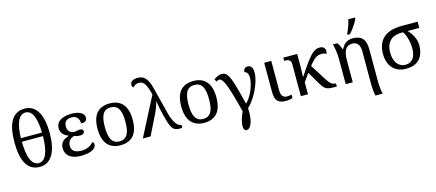

<svg xmlns="http://www.w3.org/2000/svg" viewBox="-65 -1510 5599 2465"><g transform="rotate(-15 2734.0 -278.0)"><path d="M523.9 -377.9Q523.9 -287.6 509.5 -215.8Q495.1 -144 465.8 -93.8Q436.5 -43.5 392.6 -16.8Q348.6 9.8 290 9.8Q228 9.8 183.6 -17.1Q139.2 -43.9 110.6 -94Q82 -144 68.6 -216.1Q55.2 -288.1 55.2 -378.9Q55.2 -469.2 68.6 -540.8Q82 -612.3 110.8 -661.9Q139.6 -711.4 184.3 -737.8Q229 -764.2 291 -764.2Q349.6 -764.2 393.3 -737.8Q437 -711.4 466.1 -661.9Q495.1 -612.3 509.5 -540.5Q523.9 -468.8 523.9 -377.9ZM290 -41Q325.2 -41 351.1 -63Q377 -85 394 -126.5Q411.1 -168 419.9 -227.5Q428.7 -287.1 430.2 -361.8H148.9Q149.9 -287.1 158.4 -227.5Q167 -168 184.3 -126.5Q201.7 -85 228 -63Q254.4 -41 290 -41ZM291 -712.9Q256.3 -712.9 230.5 -692.4Q204.6 -671.9 187 -632.8Q169.4 -593.8 160.2 -537.4Q150.9 -481 148.9 -409.2H429.2Q427.7 -481 418.7 -537.4Q409.7 -593.8 392.6 -632.8Q375.5 -671.9 350.3 -692.4Q325.2 -712.9 291 -712.9Z M745.1 -403.8Q745.1 -364.3 766.8 -338.1Q788.6 -312 835.9 -309.1Q844.7 -311 855 -313Q865.2 -314.9 875.5 -316.4Q885.7 -317.9 895.3 -318.8Q904.8 -319.8 912.1 -319.8Q930.2 -319.8 941.2 -311.5Q952.1 -303.2 952.1 -286.1Q952.1 -269 936.8 -257.1Q921.4 -245.1 895 -245.1Q887.7 -245.1 877.2 -246.1Q866.7 -247.1 855.5 -249Q844.2 -251 833.7 -253.7Q823.2 -256.3 815.9 -259.8Q797.9 -255.9 782.2 -246.8Q766.6 -237.8 754.9 -224.1Q743.2 -210.4 736.6 -192.1Q730 -173.8 730 -150.9Q730 -101.1 763.4 -77.1Q796.9 -53.2 861.3 -53.2Q890.6 -53.2 915 -58.8Q939.5 -64.5 959.7 -74.2Q980 -84 995.6 -96.7Q1011.2 -109.4 1022.9 -123Q1029.8 -120.1 1035.9 -110.8Q1042 -101.6 1042 -88.9Q1042 -70.8 1030.5 -53Q1019 -35.2 994.4 -21.2Q969.7 -7.3 930.7 1.2Q891.6 9.8 835.9 9.8Q783.7 9.8 745.4 -2.2Q707 -14.2 682.1 -35.2Q657.2 -56.2 645.3 -84.7Q633.3 -113.3 633.3 -146Q633.3 -176.3 642.8 -198Q652.3 -219.7 668.2 -235.4Q684.1 -251 704.6 -261.2Q725.1 -271.5 747.1 -278.8V-284.2Q724.6 -291.5 706.5 -303.5Q688.5 -315.4 676 -331.1Q663.6 -346.7 656.7 -365.2Q649.9 -383.8 649.9 -403.8Q649.9 -438 663.8 -464.4Q677.7 -490.7 704.6 -508.5Q731.4 -526.4 770.3 -535.6Q809.1 -544.9 858.9 -544.9Q900.9 -544.9 931.9 -537.1Q962.9 -529.3 983.4 -516.4Q1003.9 -503.4 1013.9 -486.6Q1023.9 -469.7 1023.9 -451.2Q1023.9 -419.4 1004.4 -405.3Q984.9 -391.1 945.3 -391.1Q945.3 -441.4 919.9 -470.2Q894.5 -499 844.2 -499Q815.9 -499 796.6 -491.5Q777.3 -483.9 766.1 -470.9Q754.9 -458 750 -440.7Q745.1 -423.3 745.1 -403.8Z M1597.2 -269Q1597.2 -127.9 1537.4 -59.1Q1477.5 9.8 1362.3 9.8Q1308.1 9.8 1265.1 -7.3Q1222.2 -24.4 1192.1 -59.1Q1162.1 -93.8 1146.2 -146.2Q1130.4 -198.7 1130.4 -269Q1130.4 -409.2 1189.7 -477.5Q1249 -545.9 1365.2 -545.9Q1419.4 -545.9 1462.4 -529.1Q1505.4 -512.2 1535.4 -477.8Q1565.4 -443.4 1581.3 -391.4Q1597.2 -339.4 1597.2 -269ZM1227.1 -269Q1227.1 -213.4 1234.4 -170.9Q1241.7 -128.4 1258.1 -99.9Q1274.4 -71.3 1300.5 -56.6Q1326.7 -42 1364.3 -42Q1401.9 -42 1427.7 -56.6Q1453.6 -71.3 1469.7 -99.9Q1485.8 -128.4 1492.9 -170.9Q1500 -213.4 1500 -269Q1500 -324.7 1492.7 -366.7Q1485.4 -408.7 1469.2 -436.8Q1453.1 -464.8 1427 -479Q1400.9 -493.2 1363.3 -493.2Q1325.7 -493.2 1299.8 -479Q1273.9 -464.8 1257.8 -436.8Q1241.7 -408.7 1234.4 -366.7Q1227.1 -324.7 1227.1 -269Z M1925.3 -514.2Q1911.6 -572.8 1897.2 -609.6Q1882.8 -646.5 1866.7 -667.5Q1850.6 -688.5 1833 -696.3Q1815.4 -704.1 1795.4 -704.1Q1767.6 -704.1 1746.6 -691.7Q1725.6 -679.2 1713.4 -664.1Q1705.1 -669.9 1700.7 -680.7Q1696.3 -691.4 1696.3 -705.1Q1696.3 -718.3 1702.4 -730Q1708.5 -741.7 1720.9 -750.7Q1733.4 -759.8 1752.2 -764.9Q1771 -770 1796.4 -770Q1826.7 -770 1851.3 -761Q1876 -752 1896.2 -730.7Q1916.5 -709.5 1932.9 -674.1Q1949.2 -638.7 1962.4 -585.9L2051.3 -235.8Q2064.5 -184.1 2080.3 -147.5Q2096.2 -110.8 2113 -87.4Q2129.9 -64 2147 -53Q2164.1 -42 2179.2 -42H2184.6V0H2161.1Q2129.9 0 2107.9 -5.1Q2085.9 -10.3 2068.8 -26.1Q2051.8 -42 2038.1 -71.5Q2024.4 -101.1 2010.3 -149.9Q1997.1 -194.8 1986.8 -238.8Q1976.6 -282.7 1969 -318.8Q1961.4 -355 1957.3 -380.4Q1953.1 -405.8 1952.1 -414.1H1949.2Q1947.3 -401.9 1940.7 -381.8Q1934.1 -361.8 1925.8 -339.8Q1917.5 -317.9 1908 -296.1Q1898.4 -274.4 1890.1 -257.8L1763.2 0H1660.2Z M2709.5 -269Q2709.5 -127.9 2649.7 -59.1Q2589.8 9.8 2474.6 9.8Q2420.4 9.8 2377.4 -7.3Q2334.5 -24.4 2304.4 -59.1Q2274.4 -93.8 2258.5 -146.2Q2242.7 -198.7 2242.7 -269Q2242.7 -409.2 2302 -477.5Q2361.3 -545.9 2477.5 -545.9Q2531.7 -545.9 2574.7 -529.1Q2617.7 -512.2 2647.7 -477.8Q2677.7 -443.4 2693.6 -391.4Q2709.5 -339.4 2709.5 -269ZM2339.4 -269Q2339.4 -213.4 2346.7 -170.9Q2354 -128.4 2370.4 -99.9Q2386.7 -71.3 2412.8 -56.6Q2439 -42 2476.6 -42Q2514.2 -42 2540 -56.6Q2565.9 -71.3 2582 -99.9Q2598.1 -128.4 2605.2 -170.9Q2612.3 -213.4 2612.3 -269Q2612.3 -324.7 2605 -366.7Q2597.7 -408.7 2581.5 -436.8Q2565.4 -464.8 2539.3 -479Q2513.2 -493.2 2475.6 -493.2Q2438 -493.2 2412.1 -479Q2386.2 -464.8 2370.1 -436.8Q2354 -408.7 2346.7 -366.7Q2339.4 -324.7 2339.4 -269Z M2852.5 -539.1Q2873.5 -539.1 2890.9 -530.8Q2908.2 -522.5 2923.3 -502.4Q2938.5 -482.4 2952.9 -449Q2967.3 -415.5 2982.7 -365.7Q2998 -315.9 3016.1 -247.6Q3034.2 -179.2 3056.6 -88.9Q3088.4 -120.1 3113.5 -160.9Q3138.7 -201.7 3156 -244.6Q3173.3 -287.6 3182.4 -329.6Q3191.4 -371.6 3191.4 -404.8Q3191.4 -435.5 3179.2 -457.3Q3167 -479 3140.6 -485.8Q3140.6 -516.6 3157.2 -531.2Q3173.8 -545.9 3198.7 -545.9Q3218.8 -545.9 3231.7 -537.4Q3244.6 -528.8 3252.2 -515.1Q3259.8 -501.5 3262.7 -484.1Q3265.6 -466.8 3265.6 -449.2Q3265.6 -413.1 3256.8 -373.3Q3248 -333.5 3233.2 -293Q3218.3 -252.4 3198.5 -213.1Q3178.7 -173.8 3156.5 -138.7Q3134.3 -103.5 3110.8 -74.7Q3087.4 -45.9 3065.4 -25.9Q3066.4 -13.2 3067.1 -0.7Q3067.9 11.7 3067.9 23.9Q3067.9 71.3 3061.3 110.8Q3054.7 150.4 3042.7 179.2Q3030.8 208 3014.4 224.1Q2998 240.2 2978.5 240.2Q2958 240.2 2947.8 224.9Q2937.5 209.5 2937.5 184.1Q2937.5 156.7 2942.4 130.4Q2947.3 104 2954.6 80.1Q2961.9 56.2 2970.9 34.7Q2980 13.2 2988.8 -4.9Q2972.2 -69.3 2956.5 -129.2Q2940.9 -189 2925.5 -241.5Q2910.2 -293.9 2895 -337.2Q2879.9 -380.4 2865 -411.1Q2850.1 -441.9 2835 -459Q2819.8 -476.1 2804.7 -476.1Q2793.9 -476.1 2783.9 -472.2Q2773.9 -468.3 2764.6 -462.9L2744.6 -493.2Q2754.4 -502 2766.8 -510Q2779.3 -518.1 2793.2 -524.7Q2807.1 -531.2 2822.3 -535.2Q2837.4 -539.1 2852.5 -539.1Z M3510.7 -536.1V-142.1Q3510.7 -90.8 3531.5 -66.9Q3552.2 -43 3586.9 -43Q3605 -43 3620.1 -44.9Q3635.3 -46.9 3650.9 -49.8V-5.9Q3644.5 -2.9 3634.3 0Q3624 2.9 3612.1 5.1Q3600.1 7.3 3586.9 8.5Q3573.7 9.8 3562 9.8Q3523.9 9.8 3496.6 1.7Q3469.2 -6.3 3451.7 -24.4Q3434.1 -42.5 3425.5 -72.3Q3417 -102.1 3417 -145V-536.1Z M3760.7 -425.8Q3760.7 -447.8 3754.2 -461.2Q3747.6 -474.6 3736.3 -481.9Q3725.1 -489.3 3710.2 -491.7Q3695.3 -494.1 3678.7 -494.1H3670.9V-536.1H3855V-374Q3855 -360.4 3854.5 -336.2Q3854 -312 3853 -287.6Q3852.1 -259.3 3851.1 -228Q3890.1 -287.1 3921.4 -333.3Q3952.6 -379.4 3979 -414.1Q4005.4 -448.7 4027.6 -472.9Q4049.8 -497.1 4070.3 -512.2Q4090.8 -527.3 4110.8 -534.2Q4130.9 -541 4152.8 -541Q4189.5 -541 4208.3 -522.7Q4227.1 -504.4 4227.1 -477.1Q4227.1 -465.8 4224.1 -454.8Q4221.2 -443.8 4216.8 -437Q4209.5 -444.3 4196 -450.2Q4182.6 -456.1 4160.6 -456.1Q4140.1 -456.1 4122.6 -452.1Q4105 -448.2 4088.6 -439.5Q4072.3 -430.7 4056.6 -416.7Q4041 -402.8 4023.9 -382.8L3987.8 -340.8L4125 -124Q4150.4 -83 4176.3 -62.5Q4202.1 -42 4235.8 -42H4238.8V0H4224.6Q4181.2 0 4152.6 -2.4Q4124 -4.9 4103.3 -14.6Q4082.5 -24.4 4065.7 -43.9Q4048.8 -63.5 4028.8 -97.2L3930.7 -264.2L3855 -158.2V0H3760.7Z M4356.9 -338.9Q4356.9 -362.8 4354.5 -391.1Q4352.1 -419.4 4348.4 -446.8Q4344.7 -474.1 4339.8 -497.8Q4335 -521.5 4330.6 -536.1H4386.7Q4403.3 -515.6 4414.8 -493.4Q4426.3 -471.2 4434.6 -444.8H4440.9Q4451.7 -464.8 4465.6 -483.2Q4479.5 -501.5 4497.8 -515.4Q4516.1 -529.3 4540 -537.6Q4564 -545.9 4594.7 -545.9Q4638.2 -545.9 4670.4 -534.4Q4702.6 -522.9 4723.9 -499.3Q4745.1 -475.6 4755.4 -438.5Q4765.6 -401.4 4765.6 -350.1V69.8Q4765.6 88.4 4767.1 113.5Q4768.6 138.7 4771.2 163.6Q4773.9 188.5 4777.3 209.5Q4780.8 230.5 4784.7 240.2H4689Q4684.6 231 4681.2 209.7Q4677.7 188.5 4675.8 162.6Q4673.8 136.7 4672.9 108.9Q4671.9 81.1 4671.9 58.1V-355Q4671.9 -418 4644.5 -450Q4617.2 -481.9 4572.8 -481.9Q4538.6 -481.9 4515.4 -468.8Q4492.2 -455.6 4477.8 -430.9Q4463.4 -406.2 4457 -370.8Q4450.7 -335.4 4450.7 -291V0H4356.9ZM4543 -621.1Q4551.3 -637.2 4560.5 -659.4Q4569.8 -681.6 4578.4 -705.6Q4586.9 -729.5 4593.8 -753.2Q4600.6 -776.9 4604 -795.9H4693.8V-784.2Q4691.4 -774.4 4684.6 -760.7Q4677.7 -747.1 4668.2 -731Q4658.7 -714.8 4647 -697.5Q4635.3 -680.2 4622.8 -663.6Q4610.4 -647 4598.1 -632.1Q4585.9 -617.2 4575.7 -606H4543Z M5398.9 -245.1Q5398.9 -120.6 5338.1 -55.4Q5277.3 9.8 5155.8 9.8Q5101.6 9.8 5057.9 -8.1Q5014.2 -25.9 4983.4 -59.3Q4952.6 -92.8 4935.8 -141.1Q4918.9 -189.5 4918.9 -250Q4918.9 -306.6 4931.6 -349.9Q4944.3 -393.1 4966.6 -424.8Q4988.8 -456.5 5019 -477.8Q5049.3 -499 5084.5 -512Q5119.6 -524.9 5158.7 -530.5Q5197.8 -536.1 5236.8 -536.1H5456.5V-453.1H5301.8Q5315.4 -439.5 5332.3 -417.5Q5349.1 -395.5 5364 -368.4Q5378.9 -341.3 5388.9 -309.8Q5398.9 -278.3 5398.9 -245.1ZM5012.7 -242.2Q5012.7 -198.2 5022.9 -161.4Q5033.2 -124.5 5052.5 -98.1Q5071.8 -71.8 5100.3 -56.9Q5128.9 -42 5165.5 -42Q5231 -42 5266.4 -89.4Q5301.8 -136.7 5301.8 -225.1Q5301.8 -264.6 5295.7 -300.5Q5289.6 -336.4 5280.3 -366.5Q5271 -396.5 5260 -418.7Q5249 -440.9 5239.7 -453.1H5219.7Q5182.1 -453.1 5145 -443.6Q5107.9 -434.1 5078.6 -410.2Q5049.3 -386.2 5031 -345.5Q5012.7 -304.7 5012.7 -242.2Z"/></g></svg>

Font: Droid Serif
Style: Regular
Weight: 400
Designer: Monotype Design team
Foundry: Monotype Imaging Inc.
Version: Version 1.03